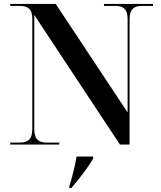

<svg xmlns="http://www.w3.org/2000/svg" viewBox="-20 -734 819 975"><path d="M32 0H281V-10H217C179 -10 154 -24 154 -78V-658L589 0H638V-636C638 -690 663 -704 700 -704H757V-714H508V-704H565C603 -704 628 -690 628 -639V-163L263 -714H32V-704H81C119 -704 144 -690 144 -640V-78C144 -24 119 -10 81 -10H32ZM332 212V221H342C381 176 430 113 453 71V61H369C361 108 347 165 332 212Z"/></svg>

Font: Noto Serif Display SemiBold
Style: Regular
Weight: 600
Designer: Monotype Design Team
Foundry: Monotype Imaging Inc.
Version: Version 2.009